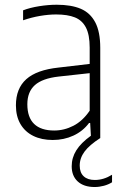

<svg xmlns="http://www.w3.org/2000/svg" viewBox="-20 -568 503 790"><path d="M441 151V182Q426 191.5 407 196.5Q388 201.5 369.5 201.5Q325 201.5 300 178.8Q275 156 275 116Q275 81 294 50.5Q313 20 354 -9.5L351 -62H346.5Q321 -28 282 -10Q243 8 197 8Q151 8 117 -8.8Q83 -25.5 64.2 -57.5Q45.5 -89.5 45.5 -134.5Q45.5 -204 88.2 -242.2Q131 -280.5 221 -290L349 -305V-372.5Q349 -425 333.5 -454.8Q318 -484.5 288 -496.5Q258 -508.5 211 -508.5Q180 -508.5 144.8 -502.5Q109.5 -496.5 75 -484.5V-525.5Q103.5 -536.5 141.2 -542.5Q179 -548.5 213.5 -548.5Q273.5 -548.5 312.5 -531.8Q351.5 -515 372 -476Q392.5 -437 392.5 -371V0Q347.5 29 327.8 55.8Q308 82.5 308 113.5Q308 142 324.2 157.2Q340.5 172.5 370 172.5Q406.5 172.5 441 151ZM349 -112.5V-267L221.5 -253Q154.5 -245.5 123.5 -217.8Q92.5 -190 92.5 -139Q92.5 -85 120.5 -58Q148.5 -31 203 -31Q244 -31 282 -50.5Q320 -70 349 -112.5Z"/></svg>

Font: Encode Sans Semi Condensed ExLight
Style: Regular
Weight: 275
Width: 4
Designer: Multiple Designers
Foundry: Impallari Type
Version: Version 2.000